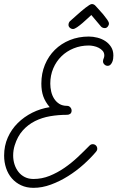

<svg xmlns="http://www.w3.org/2000/svg" viewBox="-20 -903 570 932"><path d="M429.7 -203.1Q439.5 -203.1 445.8 -196.8Q452.1 -190.4 452.1 -180.7Q452.1 -173.3 446.3 -166.5Q420.4 -135.7 385.5 -104.5Q350.6 -73.2 310.5 -48.1Q270.5 -22.9 227.5 -7.1Q184.6 8.8 142.6 8.8Q108.9 8.8 82.3 -3.7Q55.7 -16.1 37.4 -37.4Q19 -58.6 9.5 -87.2Q0 -115.7 0 -147.9Q0 -195.3 17.8 -235.4Q35.6 -275.4 66.2 -305.7Q96.7 -335.9 136.7 -356Q176.8 -376 221.2 -382.8Q199.2 -409.2 189.9 -435.8Q180.7 -462.4 180.7 -497.1Q180.7 -546.9 198 -588.6Q215.3 -630.4 246.1 -660.9Q276.9 -691.4 319.1 -708.5Q361.3 -725.6 411.1 -725.6Q431.6 -725.6 452.9 -720.2Q474.1 -714.8 491.2 -703.6Q508.3 -692.4 519.3 -675Q530.3 -657.7 530.3 -633.8Q530.3 -627 529.3 -618.4Q528.3 -609.9 524.9 -602.1Q521.5 -594.2 516.1 -588.9Q510.7 -583.5 502 -583.5Q493.7 -583.5 486.8 -590.1Q480 -596.7 480 -605Q480 -612.8 483.2 -619.4Q486.3 -626 486.3 -633.8Q486.3 -647 478.5 -656Q470.7 -665 459.2 -670.9Q447.8 -676.8 434.6 -679.4Q421.4 -682.1 411.1 -682.1Q371.6 -682.1 337.4 -668.2Q303.2 -654.3 278.1 -629.6Q252.9 -605 238.5 -571Q224.1 -537.1 224.1 -497.1Q224.1 -478 228.5 -458.7Q232.9 -439.5 242.7 -424.1Q252.4 -408.7 267.8 -398.9Q283.2 -389.2 305.7 -389.2Q314.9 -389.2 321.3 -382.1Q327.6 -375 327.6 -366.2Q327.6 -356 321.3 -350.8Q314.9 -345.7 305.7 -345.7Q263.2 -345.7 223.4 -338.9Q183.6 -332 149.9 -315.2Q116.2 -298.3 90.6 -269.8Q64.9 -241.2 51.3 -197.3Q43.9 -173.8 43.9 -147.9Q43.9 -125.5 50.5 -105Q57.1 -84.5 69.6 -68.6Q82 -52.7 100.3 -43.5Q118.7 -34.2 142.6 -34.2Q183.1 -34.2 220.7 -49.3Q258.3 -64.5 292.7 -88.1Q327.1 -111.8 357.7 -140.6Q388.2 -169.4 414.6 -196.3Q421.4 -203.1 429.7 -203.1ZM425.8 -883.3Q436 -883.3 443.4 -875Q447.8 -869.6 458.7 -858.2Q469.7 -846.7 480.7 -833.5Q491.7 -820.3 500.2 -808.1Q508.8 -795.9 508.8 -788.6Q508.8 -780.8 502.9 -773.7Q497.1 -766.6 488.8 -766.6Q483.4 -766.6 478.5 -768.6Q473.6 -770.5 470.2 -774.4L423.3 -830.1Q417.5 -825.2 405.8 -814Q394 -802.7 380.6 -791.3Q367.2 -779.8 354.5 -771Q341.8 -762.2 334.5 -762.2Q326.2 -762.2 319.3 -768.1Q312.5 -773.9 312.5 -782.2Q312.5 -787.6 314.5 -792.5Q316.4 -797.4 320.3 -800.8Q324.2 -804.2 332.5 -811.5Q340.8 -818.8 351.1 -828.1Q361.3 -837.4 372.8 -847.2Q384.3 -856.9 394.5 -865Q404.8 -873 413.1 -878.2Q421.4 -883.3 425.8 -883.3Z"/></svg>

Font: Helvetia Verbundene
Style: Regular
Weight: 400
Designer: Peter Wiegel, original typeface by Carl Albert Fahrenwaldt 1901
Foundry: Peter Wiegel
Version: Version 2.000